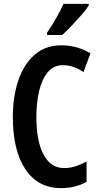

<svg xmlns="http://www.w3.org/2000/svg" viewBox="-20 -957 509 987"><path d="M303 -622Q256 -622 226 -586.5Q196 -551 181.5 -490.5Q167 -430 167 -356Q167 -230 204.5 -161.5Q242 -93 309 -93Q341 -93 369.5 -102.5Q398 -112 425 -127V-22Q368 10 293 10Q176 10 111 -86Q46 -182 46 -357Q46 -461 74.5 -544.5Q103 -628 158.5 -676Q214 -724 295 -724Q376 -724 445 -683L409 -586Q385 -603 358.5 -612.5Q332 -622 303 -622ZM436 -928Q423 -908 399 -880.5Q375 -853 348.5 -825Q322 -797 300 -777H222V-789Q249 -829 270 -866Q291 -903 307 -937H436Z"/></svg>

Font: Noto Sans Devanagari UI ExtraCondensed SemiBold
Style: Regular
Weight: 600
Width: 2
Designer: Jelle Bosma - Monotype Design Team
Foundry: Monotype Imaging Inc.
Version: Version 2.004; ttfautohint (v1.8.4.7-5d5b)